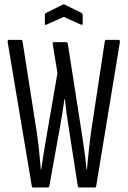

<svg xmlns="http://www.w3.org/2000/svg" viewBox="-20 -832 566 852"><path d="M127 0Q122 0 121 -7L14 -645Q13 -655 19 -655H72Q79 -655 80 -648L143 -246Q147 -220 150.5 -190Q154 -160 156.5 -131Q159 -102 161 -80H163Q168 -113 173 -146.5Q178 -180 184 -213L235 -508L214 -636Q213 -645 220 -645H272Q280 -645 281 -637L347 -214Q352 -180 356.5 -147Q361 -114 364 -80H366Q368 -103 370.5 -129.5Q373 -156 376.5 -186Q380 -216 384 -246L445 -648Q446 -655 452 -655H506Q513 -655 512 -645L407 -7Q406 0 400 0H333Q326 0 325 -7L284 -272Q279 -302 275 -332Q271 -362 268 -392H266Q262 -362 257 -332.5Q252 -303 247 -273L199 -7Q198 -3 196 -1.5Q194 0 192 0ZM187 -723Q179 -719 179 -726V-764Q179 -771 183 -774L258 -811Q263 -814 268 -811L343 -774Q347 -771 347 -764V-726Q347 -720 339 -723L263 -757Z"/></svg>

Font: Sofia Sans Extra Condensed
Style: Regular
Weight: 400
Designer: Botio Nikoltchev, Ani Petrova
Foundry: lettersoup
Version: Version 4.101